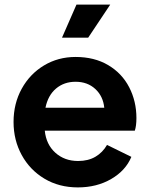

<svg xmlns="http://www.w3.org/2000/svg" viewBox="-20 -804 652 836"><path d="M39 -273Q39 -353 74.5 -417.5Q110 -482 171.5 -519Q233 -556 309 -556Q391 -556 451 -520.5Q511 -485 542.5 -424Q574 -363 574 -290Q574 -256 567 -235H175Q181 -175 221 -139Q261 -103 320 -103Q364 -103 395.5 -121.5Q427 -140 446 -173L552 -121Q527 -61 464 -24.5Q401 12 319 12Q237 12 173.5 -26Q110 -64 74.5 -129Q39 -194 39 -273ZM434 -335Q429 -385 395 -416.5Q361 -448 309 -448Q259 -448 224 -418.5Q189 -389 178 -335ZM313 -784H460L364 -640H250Z"/></svg>

Font: Eudoxus Sans
Style: Bold
Weight: 700
Designer: Stijn de Vries
Foundry: tokotype
Version: Version 2.005